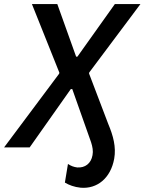

<svg xmlns="http://www.w3.org/2000/svg" viewBox="-56 -720 706 938"><path d="M-36 0H89L290 -285H297L389 -25C396 -3 400 18 396 38C389 79 359 101 321 98C305 96 291 91 276 81L261 172C281 184 307 194 338 197C419 204 485 150 502 55C512 -2 497 -57 473 -114L379 -361L380 -366L630 -700H505L322 -443H316L224 -700H100L234 -365L233 -360Z"/></svg>

Font: Fixel Text 20240404 Medium
Style: Italic
Weight: 500
Width: 4
Italic angle: -10°
Designer: AlfaBravo + MacPaw
Foundry: Kyrylo Tkachov, Marchela Mozhyna, Serhii Makarenko, Maria Weinstein, Zakhar Kryvoshyya
Version: Version 1.211;Glyphs 3.2 (3225)